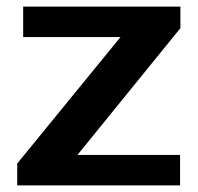

<svg xmlns="http://www.w3.org/2000/svg" viewBox="-20 -560 597 580"><path d="M32 -66 344 -448H50V-540H525V-475L214 -92H524V0H32Z"/></svg>

Font: Pathway Extreme 8pt Thin 12pt SemiBold
Style: Regular
Weight: 600
Version: Version 1.001;gftools[0.9.26]